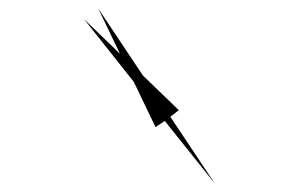

<svg xmlns="http://www.w3.org/2000/svg" viewBox="-20 -594 692 454"><path d="M263.7 -466.8 212.4 -573.7 317.9 -415.5 402.8 -333.5 382.8 -317.9 487.8 -160.2 369.6 -308.1 347.7 -293.5 296.4 -400.4 178.7 -548.8Z"/></svg>

Font: Vazirmatn RD UI SemiBold
Style: Regular
Weight: 600
Designer: Saber Rastikerdar
Foundry: Saber Rastikerdar
Version: Version 33.003